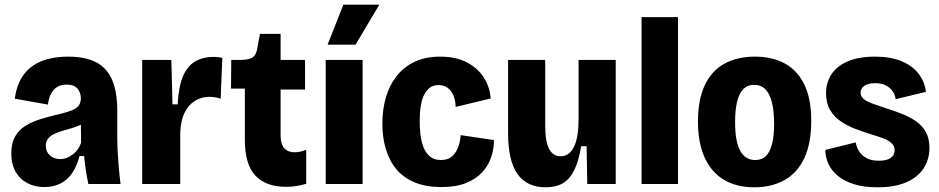

<svg xmlns="http://www.w3.org/2000/svg" viewBox="-20 -783 3997 817"><path d="M168 13Q129 13 97 -3.5Q65 -20 46.5 -52Q28 -84 28 -131Q28 -173 43.5 -201Q59 -229 87.5 -247Q116 -265 153.5 -276.5Q191 -288 235 -298Q263 -305 283 -312.5Q303 -320 313.5 -332Q324 -344 324 -365Q324 -388 310 -405.5Q296 -423 263 -423Q240 -423 223.5 -413Q207 -403 197 -384Q187 -365 184 -338L43 -363Q48 -404 64 -437.5Q80 -471 108.5 -494.5Q137 -518 177.5 -530Q218 -542 270 -542Q345 -542 391 -517Q437 -492 458 -441Q479 -390 479 -313V-198Q479 -167 481 -132.5Q483 -98 486 -64Q489 -30 493 0H356Q350 -28 345.5 -57Q341 -86 338 -119H318Q308 -78 288 -48Q268 -18 238 -2.5Q208 13 168 13ZM236 -106Q251 -106 264.5 -111.5Q278 -117 290 -126Q302 -135 311 -148Q320 -161 325 -175L324 -276L352 -268Q336 -257 317 -249Q298 -241 278 -235.5Q258 -230 239.5 -224.5Q221 -219 206.5 -211Q192 -203 183.5 -191.5Q175 -180 175 -162Q175 -137 192.5 -121.5Q210 -106 236 -106Z M585 0V-266V-528H709L714 -339H736Q740 -415 758.5 -458.5Q777 -502 810.5 -521.5Q844 -541 890 -541Q898 -541 907 -540Q916 -539 926 -537L919 -363Q909 -367 895 -369Q881 -371 870 -371Q838 -371 810.5 -354.5Q783 -338 766 -304.5Q749 -271 747 -218V0Z M1198 12Q1111 12 1066.5 -36Q1022 -84 1022 -187V-406H963L964 -528H1003Q1037 -528 1053 -537.5Q1069 -547 1074 -573L1086 -639H1174V-528H1278V-402H1174V-207Q1174 -170 1189.5 -152.5Q1205 -135 1233 -135Q1246 -135 1259 -138Q1272 -141 1283 -146V-1Q1259 6 1238.5 9Q1218 12 1198 12Z M1366 0V-528H1523V0ZM1493 -593H1374L1441 -763H1594Z M1858 13Q1793 13 1745.5 -6.5Q1698 -26 1667.5 -62Q1637 -98 1622 -148Q1607 -198 1607 -257Q1607 -317 1622 -368.5Q1637 -420 1667.5 -459Q1698 -498 1744 -520Q1790 -542 1853 -542Q1919 -542 1965 -518.5Q2011 -495 2037.5 -455Q2064 -415 2068 -364L1919 -328Q1918 -358 1908.5 -379Q1899 -400 1883 -410.5Q1867 -421 1846 -421Q1826 -421 1811.5 -411.5Q1797 -402 1786.5 -383Q1776 -364 1771 -335Q1766 -306 1766 -266Q1766 -213 1775.5 -176.5Q1785 -140 1805 -121Q1825 -102 1856 -102Q1887 -102 1905 -119Q1923 -136 1931 -160.5Q1939 -185 1940 -208L2082 -187Q2082 -150 2070 -114Q2058 -78 2031.5 -49.5Q2005 -21 1962.5 -4Q1920 13 1858 13Z M2302 14Q2222 14 2182 -42.5Q2142 -99 2142 -217V-528H2300V-247Q2300 -181 2316.5 -149.5Q2333 -118 2366 -118Q2385 -118 2399.5 -129Q2414 -140 2423.5 -160.5Q2433 -181 2437.5 -210.5Q2442 -240 2442 -278V-528H2600V-219V0H2479L2476 -161H2453Q2443 -99 2424 -60Q2405 -21 2375.5 -3.5Q2346 14 2302 14Z M2710 0V-710H2865V0Z M3190 14Q3114 14 3060.5 -18Q3007 -50 2978.5 -112.5Q2950 -175 2950 -266Q2950 -360 2979.5 -421.5Q3009 -483 3063.5 -512.5Q3118 -542 3192 -542Q3267 -542 3321 -512Q3375 -482 3403.5 -421.5Q3432 -361 3432 -269Q3432 -172 3402 -109Q3372 -46 3317 -16Q3262 14 3190 14ZM3193 -102Q3221 -102 3238.5 -118.5Q3256 -135 3265 -169.5Q3274 -204 3274 -256Q3274 -311 3264.5 -348Q3255 -385 3236.5 -403.5Q3218 -422 3188 -422Q3162 -422 3144 -405Q3126 -388 3117 -352.5Q3108 -317 3108 -263Q3108 -180 3130 -141Q3152 -102 3193 -102Z M3713 14Q3656 14 3614.5 1Q3573 -12 3546 -34Q3519 -56 3505.5 -85Q3492 -114 3492 -145L3621 -177Q3624 -159 3634.5 -141Q3645 -123 3666 -111Q3687 -99 3720 -99Q3753 -99 3770 -111Q3787 -123 3787 -143Q3787 -161 3774.5 -173Q3762 -185 3739 -194Q3716 -203 3685 -212Q3653 -222 3620 -234.5Q3587 -247 3558.5 -266Q3530 -285 3512.5 -314.5Q3495 -344 3495 -386Q3495 -432 3518 -467Q3541 -502 3587.5 -522Q3634 -542 3703 -542Q3770 -542 3816.5 -522.5Q3863 -503 3889 -469Q3915 -435 3920 -392L3791 -361Q3789 -379 3779 -394Q3769 -409 3750.5 -419Q3732 -429 3705 -429Q3673 -429 3657.5 -417.5Q3642 -406 3642 -388Q3642 -374 3654 -363Q3666 -352 3689 -343.5Q3712 -335 3745 -324Q3781 -313 3815.5 -299.5Q3850 -286 3877 -267.5Q3904 -249 3919.5 -221.5Q3935 -194 3935 -153Q3935 -106 3911 -68Q3887 -30 3838 -8Q3789 14 3713 14Z"/></svg>

Font: Bricolage Grotesque 96pt ExtraBold SemiCondensed ExtraBold
Style: Regular
Weight: 800
Width: 4
Version: Version 1.001;gftools[0.9.33.dev8+g029e19f]